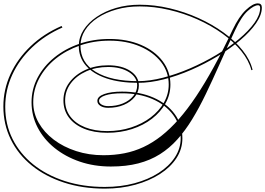

<svg xmlns="http://www.w3.org/2000/svg" viewBox="-107 -847 1572 1138"><path d="M1271 -669Q1309 -749 1350.5 -788Q1392 -827 1421 -827Q1445 -827 1445 -802Q1445 -759 1411 -709.5Q1377 -660 1318 -610Q1259 -560 1184 -514.5Q1109 -469 1026.5 -433Q944 -397 863 -376.5Q782 -356 712 -356Q603 -356 524 -382.5Q445 -409 402.5 -458Q360 -507 360 -574Q360 -625 388 -669Q416 -713 466 -747Q516 -781 581 -800Q646 -819 721 -819Q809 -819 898 -798Q987 -777 1069 -740Q1151 -703 1218.5 -654Q1286 -605 1331 -548.5Q1376 -492 1390 -433L1383 -431Q1368 -489 1323 -544.5Q1278 -600 1211 -648Q1144 -696 1063.5 -732Q983 -768 895 -788.5Q807 -809 721 -809Q647 -809 583.5 -791Q520 -773 472 -741.5Q424 -710 397 -667.5Q370 -625 370 -575Q370 -476 460.5 -421Q551 -366 712 -366Q780 -366 859.5 -386.5Q939 -407 1020 -442Q1101 -477 1175.5 -521.5Q1250 -566 1308.5 -615Q1367 -664 1401 -711.5Q1435 -759 1435 -800Q1435 -816 1423 -816Q1399 -816 1361.5 -782.5Q1324 -749 1286 -667Q1236 -560 1194 -465.5Q1152 -371 1112.5 -289Q1073 -207 1032 -140Q991 -73 944.5 -21Q898 31 841 67Q784 103 712.5 121.5Q641 140 550 140Q451 140 366 111Q281 82 216.5 30Q152 -22 116 -91.5Q80 -161 80 -241Q80 -319 116 -387Q152 -455 215.5 -506.5Q279 -558 362.5 -587Q446 -616 542 -616Q647 -616 728.5 -581Q810 -546 856.5 -485Q903 -424 903 -346Q903 -286 874 -234.5Q845 -183 794 -143.5Q743 -104 675 -82Q607 -60 529 -60Q450 -60 391.5 -84Q333 -108 301 -151Q269 -194 269 -252Q269 -311 304 -358Q339 -405 399 -432.5Q459 -460 534 -460Q615 -460 665.5 -426.5Q716 -393 716 -340Q716 -303 692 -273Q668 -243 627 -225.5Q586 -208 534 -208Q506 -208 488 -219.5Q470 -231 470 -249Q470 -275 510.5 -289.5Q551 -304 616 -304Q722 -304 802.5 -268.5Q883 -233 928.5 -171Q974 -109 974 -27Q974 36 939 90Q904 144 841 184.5Q778 225 694.5 248Q611 271 514 271Q382 271 272 235Q162 199 81.5 134Q1 69 -43 -20.5Q-87 -110 -87 -216Q-87 -316 -45 -407.5Q-3 -499 74.5 -573Q152 -647 258 -693L263 -684Q160 -639 83.5 -566.5Q7 -494 -34.5 -403.5Q-76 -313 -76 -214Q-76 -110 -32.5 -23Q11 64 90 127.5Q169 191 277 226Q385 261 514 261Q609 261 690.5 239Q772 217 833.5 177.5Q895 138 929.5 85.5Q964 33 964 -27Q964 -105 919.5 -165.5Q875 -226 796.5 -260Q718 -294 617 -294Q553 -294 516.5 -281.5Q480 -269 480 -249Q480 -236 495.5 -227Q511 -218 534 -218Q583 -218 621.5 -234Q660 -250 683 -278Q706 -306 706 -341Q706 -389 657.5 -419.5Q609 -450 534 -450Q462 -450 404 -424Q346 -398 312.5 -353Q279 -308 279 -252Q279 -197 310 -156Q341 -115 397.5 -92.5Q454 -70 529 -70Q604 -70 670 -91.5Q736 -113 786 -151Q836 -189 864.5 -239Q893 -289 893 -346Q893 -421 847.5 -479.5Q802 -538 722.5 -572Q643 -606 542 -606Q449 -606 367 -577.5Q285 -549 223 -499Q161 -449 125.5 -382.5Q90 -316 90 -241Q90 -176 122.5 -119Q155 -62 212 -19Q269 24 344.5 48.5Q420 73 506 73Q571 73 630 61.5Q689 50 743.5 24.5Q798 -1 850 -42Q902 -83 953 -141Q1004 -199 1055.5 -276Q1107 -353 1160.5 -450.5Q1214 -548 1271 -669Z"/></svg>

Font: Ballet
Style: Regular
Weight: 400
Designer: Maximiliano R. Sproviero
Foundry: Omnibus-Type
Version: Version 1.100